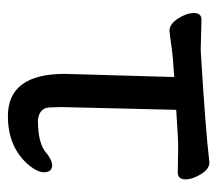

<svg xmlns="http://www.w3.org/2000/svg" viewBox="-52 -481 550 486"><g transform="rotate(90 223.0 -238.0)"><path d="M274 17Q167 17 167 -127L175 -404Q124 -401 97 -397Q70 -393 58 -392Q41 -392 27 -413.5Q13 -435 13 -454Q13 -473 30 -473L107 -471Q307 -483 391 -493Q408 -493 421 -471.5Q434 -450 434 -433Q434 -413 417 -413L352 -414Q330 -414 258 -409L251 -118L252 -86Q255 -62 284 -59Q345 -59 368 -81Q386 -95 398 -95Q416 -95 416 -74Q416 -58 398 -36Q353 17 274 17Z"/></g></svg>

Font: LXGW WenKai Lite
Style: Bold
Weight: 700
Designer: LXGW / Fontworks Inc.
Foundry: LXGW / Fontworks Inc.
Version: Version 1.330;April 28, 2024